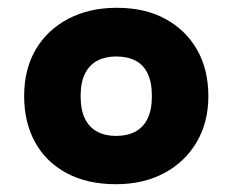

<svg xmlns="http://www.w3.org/2000/svg" viewBox="-20 -730 597 493"><path d="M278 -257Q204 -257 151 -285.5Q98 -314 70 -365Q42 -416 42 -483Q42 -552 71.5 -602.5Q101 -653 155 -681.5Q209 -710 280 -710Q353 -710 405.5 -681Q458 -652 486.5 -601.5Q515 -551 515 -483Q515 -416 485 -365Q455 -314 401.5 -285.5Q348 -257 278 -257ZM278 -381Q307 -381 327.5 -392Q348 -403 359 -425.5Q370 -448 370 -483Q370 -519 359 -541.5Q348 -564 327.5 -574.5Q307 -585 278 -585Q251 -585 230.5 -574.5Q210 -564 198.5 -541.5Q187 -519 187 -483Q187 -448 198 -425.5Q209 -403 229.5 -392Q250 -381 278 -381Z"/></svg>

Font: REM
Style: Bold
Weight: 700
Designer: Octavio Pardo
Foundry: Ashler Design
Version: Version 1.005;gftools[0.9.28]